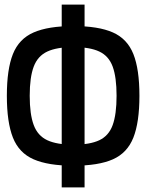

<svg xmlns="http://www.w3.org/2000/svg" viewBox="-20 -820 640 840"><path d="M301 -95Q191 -95 127 -123Q63 -151 36.5 -218Q10 -285 10 -401Q10 -517 36.5 -583.5Q63 -650 127 -678Q191 -706 301 -706Q411 -706 474 -678Q537 -650 563.5 -583.5Q590 -517 590 -401Q590 -285 563.5 -218Q537 -151 474 -123Q411 -95 301 -95ZM301 -187Q373 -187 414.5 -206.5Q456 -226 473 -273Q490 -320 490 -401Q490 -482 473 -528.5Q456 -575 414.5 -594.5Q373 -614 301 -614Q229 -614 187 -594.5Q145 -575 127.5 -528.5Q110 -482 110 -401Q110 -320 127.5 -273Q145 -226 187 -206.5Q229 -187 301 -187ZM250 0V-800H350V0Z"/></svg>

Font: Victor Mono Thin
Style: Regular
Weight: 100
Monospace: yes
Designer: Rune Bjørnerås
Version: Version 1.561;gftools[0.9.30]